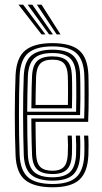

<svg xmlns="http://www.w3.org/2000/svg" viewBox="-20 -792 437 820"><path d="M204.8 7.8Q126.2 7.8 88 -22.8Q49.8 -53.2 46.5 -127.8Q44.8 -169.2 44 -214.2Q43.2 -259.2 43.2 -304.6Q43.2 -350 44.1 -392.5Q45 -435 46.5 -471Q50.2 -546.2 88.1 -577Q126 -607.8 204 -607.8Q282 -607.8 318.1 -577Q354.2 -546.2 357.5 -473.2Q358 -465.5 358.2 -443.2Q358.5 -421 358.6 -390.9Q358.8 -360.8 358.2 -329.1Q357.8 -297.5 356.5 -271.5H131.8Q132 -246 132.2 -223Q132.5 -200 133 -178Q133.5 -156 134.2 -133.2Q135.8 -95.5 152.1 -79.1Q168.5 -62.8 204.8 -62.8Q235.8 -62.8 251.6 -78.1Q267.5 -93.5 269.5 -132.2Q270.5 -149.2 270.4 -171.9Q270.2 -194.5 269 -212.8H286.5Q287.8 -192 287.8 -169.1Q287.8 -146.2 287.2 -131.5Q285 -87.2 265.6 -68Q246.2 -48.8 204.8 -48.8Q159.2 -48.8 138.9 -68.4Q118.5 -88 116.8 -132.5Q115.8 -158 115.1 -184.1Q114.5 -210.2 114.2 -236Q114 -261.8 113.8 -286H339.5Q340.5 -312.2 340.9 -341.5Q341.2 -370.8 341.1 -397.8Q341 -424.8 340.8 -444.8Q340.5 -464.8 340 -472.5Q337 -537.5 305.4 -565.6Q273.8 -593.8 204 -593.8Q134.8 -593.8 100.9 -565.8Q67 -537.8 63.8 -469Q62.5 -437 61.8 -395.1Q61 -353.2 61 -307.2Q61 -261.2 61.6 -215.6Q62.2 -170 63.8 -130.5Q66.8 -64.5 99.1 -35.4Q131.5 -6.2 204.8 -6.2Q273.2 -6.2 305 -34.6Q336.8 -63 340 -129.5Q340.5 -140 340.6 -154.8Q340.8 -169.5 340.4 -184.9Q340 -200.2 339 -212.8H356.8Q358.2 -194 358.2 -169.5Q358.2 -145 357.5 -128.8Q354 -55.8 318.5 -24Q283 7.8 204.8 7.8ZM204.8 -20.5Q143.5 -20.5 113.8 -45.2Q84 -70 81.5 -130.5Q80.2 -165.8 79.5 -209.1Q78.8 -252.5 78.6 -298.5Q78.5 -344.5 79.2 -388.2Q80 -432 81.5 -467.8Q84.2 -530 114 -554.9Q143.8 -579.8 204 -579.8Q264.5 -579.8 292.1 -554.8Q319.8 -529.8 322.2 -472Q322.8 -462.8 323.1 -435.5Q323.5 -408.2 323.4 -372.2Q323.2 -336.2 322 -300.5H96.2Q96.2 -256.8 96.9 -212.2Q97.5 -167.8 99 -131.8Q101.2 -78.8 126.5 -56.8Q151.8 -34.8 204.8 -34.8Q254.2 -34.8 278.1 -56.5Q302 -78.2 304.8 -130.5Q305.5 -146 305.4 -169.8Q305.2 -193.5 304 -212.8H321.8Q323 -193 323 -169.5Q323 -146 322.2 -130Q319.5 -71.5 292.1 -46Q264.8 -20.5 204.8 -20.5ZM96.2 -314.8H305Q305.8 -346.5 305.9 -378.5Q306 -410.5 305.6 -435.6Q305.2 -460.8 304.8 -471Q302.5 -521.5 279 -543.5Q255.5 -565.5 204 -565.5Q150.8 -565.5 126.1 -542.9Q101.5 -520.2 99 -467Q97.8 -433.5 97.1 -393.5Q96.5 -353.5 96.2 -314.8ZM114 -329.2Q114.2 -346.8 114.5 -370.4Q114.8 -394 115.2 -419.1Q115.8 -444.2 116.8 -466Q118.8 -512.2 139.2 -531.8Q159.8 -551.2 204 -551.2Q246.5 -551.2 265.9 -532.5Q285.2 -513.8 287 -470.5Q287.5 -460.5 287.9 -437.9Q288.2 -415.2 288.1 -386.6Q288 -358 287.2 -329.2ZM131.8 -343.8H270Q270.5 -371.2 270.5 -397.1Q270.5 -423 270.2 -442.4Q270 -461.8 269.5 -469.2Q268 -504.2 253.5 -520.8Q239 -537.2 204 -537.2Q167.8 -537.2 151.8 -520Q135.8 -502.8 134.2 -465.2Q133.8 -444.2 133.1 -424.1Q132.5 -404 132.2 -384.1Q132 -364.2 131.8 -343.8ZM157.5 -645 59 -772H79L174 -645ZM189.8 -645 98.2 -772H118.2L206.2 -645ZM222 -645 137.5 -772H157.5L238.5 -645Z"/></svg>

Font: Big Shoulders Inline Text Thin Medium
Style: Regular
Weight: 500
Version: Version 2.002